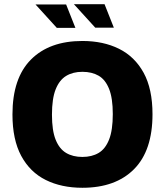

<svg xmlns="http://www.w3.org/2000/svg" viewBox="-20 -875 780 909"><path d="M370 14Q271 14 196.5 -23Q122 -60 80.5 -137Q39 -214 39 -333Q39 -505 126.5 -593Q214 -681 370 -681Q469 -681 543.5 -644Q618 -607 660 -530.5Q702 -454 702 -334Q702 -162 614.5 -74Q527 14 370 14ZM370 -132Q415 -132 447 -151Q479 -170 496.5 -214.5Q514 -259 514 -335Q514 -410 496.5 -454Q479 -498 447 -516.5Q415 -535 370 -535Q325 -535 293 -515.5Q261 -496 243.5 -452Q226 -408 226 -332Q226 -257 243.5 -213.5Q261 -170 293 -151Q325 -132 370 -132ZM249 -743 148 -854H293L337 -743ZM431 -744 330 -855H475L519 -744Z"/></svg>

Font: Maven Pro ExtraBold
Style: Regular
Weight: 800
Designer: Joe Prince
Foundry: Joe Prince
Version: Version 2.100